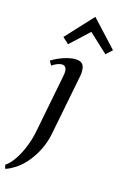

<svg xmlns="http://www.w3.org/2000/svg" viewBox="-179 -843 726 1122"><g transform="rotate(15 184.5 -282.0)"><path d="M-28 215 -33 192Q-7 175 18 139Q43 103 63 53.5Q83 4 93 -50L161 -398Q164 -413 164 -424Q164 -460 134 -460Q123 -460 106.5 -453.5Q90 -447 76 -437L61 -463Q94 -484 133.5 -497Q173 -510 202 -510Q222 -510 234.5 -504Q247 -498 253 -485.5Q259 -473 259 -453Q259 -446 258.5 -438.5Q258 -431 256 -422L183 -50Q173 1 148.5 49.5Q124 98 89 137Q54 176 14 197Q-7 209 -17 212Q-27 215 -28 215ZM139 -583 102 -617 252 -779 402 -617 365 -583 252 -688Z"/></g></svg>

Font: Wittgenstein
Style: Italic
Weight: 400
Italic angle: -11°
Designer: Jörg Drees
Foundry: Jörg Drees
Version: Version 1.500